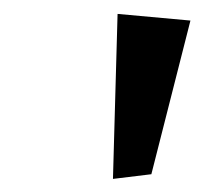

<svg xmlns="http://www.w3.org/2000/svg" viewBox="-20 -791 301 283"><path d="M153.3 -770.5 260.7 -760.7 203.1 -534.2 146.5 -527.3Z"/></svg>

Font: Neuton
Style: Italic
Weight: 400
Italic angle: -9°
Designer: Brian M Zick
Version: Version 1.32